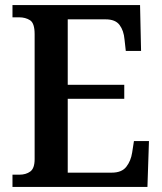

<svg xmlns="http://www.w3.org/2000/svg" viewBox="-20 -734 638 754"><path d="M29 0V-48H56Q82 -48 99 -60.5Q116 -73 116 -109V-600Q116 -643 98 -654.5Q80 -666 55 -666H29V-714H530L534 -534H474L469 -579Q466 -614 449.5 -636Q433 -658 395 -658H246V-401H468V-346H246V-56H419Q458 -56 476 -79Q494 -102 499 -135L506 -180H565L559 0Z"/></svg>

Font: Noto Serif Lao SemiCondensed SemiBold
Style: Regular
Weight: 600
Width: 4
Designer: Monotype Design Team
Foundry: Monotype Imaging Inc.
Version: Version 2.003; ttfautohint (v1.8.4.7-5d5b)